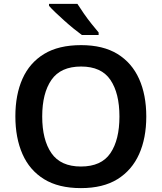

<svg xmlns="http://www.w3.org/2000/svg" viewBox="-20 -957 831 987"><path d="M732 -358Q732 -247 695 -164.5Q658 -82 584 -36Q510 10 396 10Q281 10 206.5 -36Q132 -82 95.5 -165Q59 -248 59 -359Q59 -470 95.5 -552Q132 -634 206.5 -679.5Q281 -725 397 -725Q510 -725 584 -679.5Q658 -634 695 -551.5Q732 -469 732 -358ZM197 -358Q197 -238 244.5 -169.5Q292 -101 396 -101Q501 -101 547.5 -169.5Q594 -238 594 -358Q594 -478 547.5 -546.5Q501 -615 397 -615Q292 -615 244.5 -546.5Q197 -478 197 -358ZM378 -937Q392 -915 411 -887.5Q430 -860 450.5 -834.5Q471 -809 487 -790V-777H401Q383 -790 359 -809.5Q335 -829 310.5 -851Q286 -873 265 -893Q244 -913 232 -927V-937Z"/></svg>

Font: Noto Sans Sora Sompeng SemiBold
Style: Regular
Weight: 600
Version: Version 2.101